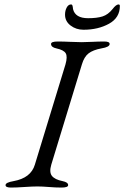

<svg xmlns="http://www.w3.org/2000/svg" viewBox="-20 -840 560 865"><path d="M487 -799Q503 -820 514 -820Q520 -820 520 -813Q520 -760 471 -733Q422 -706 356 -706Q323 -706 298 -725Q273 -744 273 -774Q273 -792 280.5 -806Q288 -820 300 -820Q304 -820 305.5 -817Q307 -814 308 -807.5Q309 -801 309 -799Q319 -758 377 -758Q417 -758 442 -766Q467 -774 487 -799ZM275 -550Q285 -585 276 -600Q267 -615 234 -622Q210 -627 210 -642Q210 -653 240 -653Q266 -653 296.5 -651.5Q327 -650 348 -650Q367 -650 395.5 -651.5Q424 -653 450 -653Q474 -653 474 -642Q474 -628 437 -622Q399 -615 379 -599.5Q359 -584 349 -550L211 -98Q201 -64 214 -47.5Q227 -31 262 -24Q287 -19 287 -6Q287 5 257 5Q231 5 200.5 2.5Q170 0 149 0Q126 0 90 2.5Q54 5 29 5Q5 5 5 -6Q5 -18 41 -24Q119 -38 137 -98Z"/></svg>

Font: EB Garamond 12
Style: Italic
Weight: 400
Italic angle: -17°
Version: Version 0.016; ttfautohint (v1.8.4)